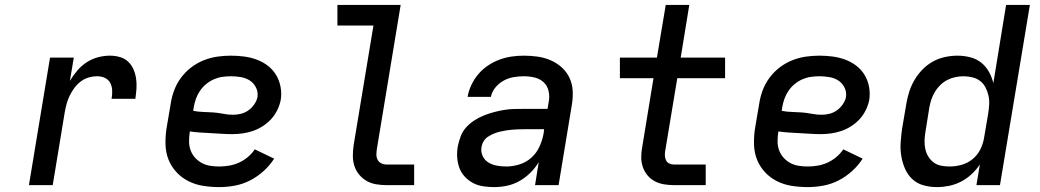

<svg xmlns="http://www.w3.org/2000/svg" viewBox="-20 -755 4240 783"><path d="M98 0 184 -520H281L265 -425Q278 -447 295 -467Q312 -487 333.5 -501Q355 -515 379.5 -521.5Q404 -528 428 -528Q449 -528 468.5 -522.5Q488 -517 502 -504Q516 -491 524 -473Q532 -455 535 -434.5Q538 -414 536.5 -393.5Q535 -373 532 -352H435Q438 -368 437.5 -385Q437 -402 430 -416Q423 -430 408.5 -437Q394 -444 377 -444Q359 -444 341.5 -439Q324 -434 309 -422.5Q294 -411 283 -396Q272 -381 264 -364.5Q256 -348 251.5 -331Q247 -314 244 -297L195 0Z M874 8Q841 8 809 3Q777 -2 749 -16Q721 -30 700 -52.5Q679 -75 667.5 -103.5Q656 -132 655 -165Q654 -198 659 -231L676 -331Q680 -359 690 -386Q700 -413 717.5 -437Q735 -461 759 -479.5Q783 -498 810.5 -509Q838 -520 866 -524Q894 -528 921 -528Q949 -528 975.5 -524.5Q1002 -521 1026.5 -512Q1051 -503 1071.5 -487.5Q1092 -472 1105.5 -450Q1119 -428 1124 -401.5Q1129 -375 1125 -348Q1121 -327 1111 -306.5Q1101 -286 1086 -269.5Q1071 -253 1051.5 -240.5Q1032 -228 1011.5 -221Q991 -214 969.5 -211Q948 -208 927 -208Q905 -208 883.5 -209.5Q862 -211 840.5 -212Q819 -213 797 -214.5Q775 -216 754 -219V-217Q751 -198 751 -179Q751 -160 757 -143Q763 -126 775 -112.5Q787 -99 802.5 -90.5Q818 -82 836.5 -79Q855 -76 874 -76Q894 -76 914.5 -79.5Q935 -83 954 -91.5Q973 -100 990 -114Q1007 -128 1019 -146L1098 -108Q1080 -80 1054.5 -57Q1029 -34 999.5 -19Q970 -4 938 2Q906 8 874 8ZM931 -287Q946 -287 962.5 -291Q979 -295 993 -305Q1007 -315 1017 -329.5Q1027 -344 1030 -359Q1033 -380 1024 -398Q1015 -416 999 -426.5Q983 -437 962.5 -440.5Q942 -444 922 -444Q904 -444 886.5 -441.5Q869 -439 852 -431.5Q835 -424 820.5 -412Q806 -400 795.5 -384.5Q785 -369 779 -352Q773 -335 770 -317L768 -303Q788 -299 808.5 -298.5Q829 -298 849.5 -296.5Q870 -295 890 -291Q910 -287 931 -287Z M1557 0Q1535 0 1514 -3.5Q1493 -7 1475.5 -17Q1458 -27 1445 -42.5Q1432 -58 1425.5 -77.5Q1419 -97 1419 -118.5Q1419 -140 1422 -162L1503 -651H1356V-735H1614L1517 -148Q1515 -136 1515 -124.5Q1515 -113 1520 -103.5Q1525 -94 1535 -89Q1545 -84 1557 -84H1669V0Z M1995 8Q1995 8 1995 8Q1995 8 1995 8H1994Q1972 8 1949.5 4.5Q1927 1 1908.5 -9Q1890 -19 1875.5 -34.5Q1861 -50 1853.5 -70Q1846 -90 1844.5 -112.5Q1843 -135 1847 -158Q1851 -178 1858.5 -198.5Q1866 -219 1881 -235.5Q1896 -252 1914.5 -264Q1933 -276 1953 -284Q1973 -292 1993.5 -297.5Q2014 -303 2034.5 -306.5Q2055 -310 2075.5 -310.5Q2096 -311 2117 -311H2213L2218 -341Q2222 -363 2217 -384.5Q2212 -406 2196.5 -420Q2181 -434 2160 -439Q2139 -444 2116 -444Q2096 -444 2075 -440.5Q2054 -437 2034.5 -426.5Q2015 -416 2000.5 -398.5Q1986 -381 1982 -360H1887Q1891 -385 1902.5 -409Q1914 -433 1931 -453Q1948 -473 1970.5 -488Q1993 -503 2017.5 -512Q2042 -521 2067 -524.5Q2092 -528 2116 -528Q2145 -528 2173 -524Q2201 -520 2226 -509Q2251 -498 2271 -480Q2291 -462 2302.5 -437.5Q2314 -413 2315.5 -384.5Q2317 -356 2312 -327L2258 0H2162L2177 -94Q2163 -70 2142.5 -50Q2122 -30 2098 -16.5Q2074 -3 2047.5 2.5Q2021 8 1995 8ZM2045 -76Q2071 -76 2098.5 -84.5Q2126 -93 2147.5 -112.5Q2169 -132 2180.5 -158Q2192 -184 2197 -211L2199 -228H2117Q2105 -228 2092.5 -227.5Q2080 -227 2068 -226Q2056 -225 2043.5 -223Q2031 -221 2018.5 -218Q2006 -215 1994 -210Q1982 -205 1971 -198Q1960 -191 1953 -180Q1946 -169 1944 -157Q1940 -137 1948 -119.5Q1956 -102 1971.5 -92.5Q1987 -83 2006 -79.5Q2025 -76 2045 -76Z M2728 0Q2707 0 2687 -3.5Q2667 -7 2650 -16Q2633 -25 2620.5 -40Q2608 -55 2601.5 -74Q2595 -93 2595 -113.5Q2595 -134 2599 -155L2645 -436H2508V-520H2659L2695 -735H2791L2756 -520H2937V-436H2742L2693 -141Q2691 -131 2691.5 -120.5Q2692 -110 2696 -101.5Q2700 -93 2709 -88.5Q2718 -84 2728 -84H2858V0Z M3274 8Q3241 8 3209 3Q3177 -2 3149 -16Q3121 -30 3100 -52.5Q3079 -75 3067.5 -103.5Q3056 -132 3055 -165Q3054 -198 3059 -231L3076 -331Q3080 -359 3090 -386Q3100 -413 3117.5 -437Q3135 -461 3159 -479.5Q3183 -498 3210.5 -509Q3238 -520 3266 -524Q3294 -528 3321 -528Q3349 -528 3375.5 -524.5Q3402 -521 3426.5 -512Q3451 -503 3471.5 -487.5Q3492 -472 3505.5 -450Q3519 -428 3524 -401.5Q3529 -375 3525 -348Q3521 -327 3511 -306.5Q3501 -286 3486 -269.5Q3471 -253 3451.5 -240.5Q3432 -228 3411.5 -221Q3391 -214 3369.5 -211Q3348 -208 3327 -208Q3305 -208 3283.5 -209.5Q3262 -211 3240.5 -212Q3219 -213 3197 -214.5Q3175 -216 3154 -219V-217Q3151 -198 3151 -179Q3151 -160 3157 -143Q3163 -126 3175 -112.5Q3187 -99 3202.5 -90.5Q3218 -82 3236.5 -79Q3255 -76 3274 -76Q3294 -76 3314.5 -79.5Q3335 -83 3354 -91.5Q3373 -100 3390 -114Q3407 -128 3419 -146L3498 -108Q3480 -80 3454.5 -57Q3429 -34 3399.5 -19Q3370 -4 3338 2Q3306 8 3274 8ZM3331 -287Q3346 -287 3362.5 -291Q3379 -295 3393 -305Q3407 -315 3417 -329.5Q3427 -344 3430 -359Q3433 -380 3424 -398Q3415 -416 3399 -426.5Q3383 -437 3362.5 -440.5Q3342 -444 3322 -444Q3304 -444 3286.5 -441.5Q3269 -439 3252 -431.5Q3235 -424 3220.5 -412Q3206 -400 3195.5 -384.5Q3185 -369 3179 -352Q3173 -335 3170 -317L3168 -303Q3188 -299 3208.5 -298.5Q3229 -298 3249.5 -296.5Q3270 -295 3290 -291Q3310 -287 3331 -287Z M3801 8Q3772 8 3745.5 0.5Q3719 -7 3700 -25Q3681 -43 3670.5 -67.5Q3660 -92 3655.5 -119Q3651 -146 3653 -174.5Q3655 -203 3659 -231L3676 -331Q3680 -356 3688 -381Q3696 -406 3709.5 -429Q3723 -452 3742 -471.5Q3761 -491 3784.5 -504Q3808 -517 3834 -522.5Q3860 -528 3885 -528Q3911 -528 3936.5 -521.5Q3962 -515 3981 -500Q4000 -485 4012.5 -463Q4025 -441 4031 -416L4083 -735H4180L4058 0H3962L3976 -84Q3961 -62 3941.5 -44Q3922 -26 3898.5 -14Q3875 -2 3850 3Q3825 8 3801 8ZM3852 -76Q3876 -76 3900.5 -82.5Q3925 -89 3945.5 -105.5Q3966 -122 3977.5 -145Q3989 -168 3993 -192L4010 -292Q4013 -311 4014 -329.5Q4015 -348 4011 -365.5Q4007 -383 3999 -398.5Q3991 -414 3977.5 -424.5Q3964 -435 3946 -439.5Q3928 -444 3909 -444Q3893 -444 3876 -440.5Q3859 -437 3843.5 -429Q3828 -421 3815 -408.5Q3802 -396 3793 -381Q3784 -366 3778.5 -350Q3773 -334 3770 -317L3754 -217Q3751 -200 3750.5 -182Q3750 -164 3753.5 -147.5Q3757 -131 3765.5 -117Q3774 -103 3787 -93Q3800 -83 3817 -79.5Q3834 -76 3852 -76Z"/></svg>

Font: Iosevka SS04 Medium Extended
Style: Italic
Weight: 500
Width: 7
Italic angle: -9°
Monospace: yes
Designer: Belleve Invis
Foundry: Belleve Invis
Version: Version 19.0.0; ttfautohint (v1.8.4)